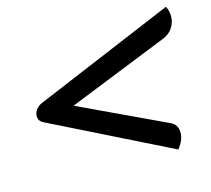

<svg xmlns="http://www.w3.org/2000/svg" viewBox="-85 -672 837 761"><g transform="rotate(-15 333.0 -291.5)"><path d="M70 -254Q49 -264 49 -284Q49 -299 58.5 -311.5Q68 -324 83 -330L656 -571Q666 -552 666 -530Q666 -504 652 -483Q638 -462 613 -452L201 -287L554 -121Q583 -108 583 -75Q583 -44 557 -12Z"/></g></svg>

Font: K2D Medium
Style: Italic
Weight: 500
Italic angle: -10°
Designer: Katatrad Aksorn Co.,Ltd.
Foundry: Cadson Demak Co.,Ltd.
Version: Version 1.000; ttfautohint (v1.6)